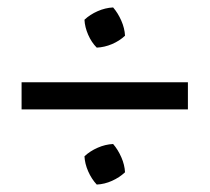

<svg xmlns="http://www.w3.org/2000/svg" viewBox="-20 -542 564 516"><path d="M38 -248V-321H485V-248ZM240 -46Q226 -61 217 -81.5Q208 -102 207 -122Q222 -136 242.5 -145Q263 -154 284 -155Q297 -140 306 -119.5Q315 -99 316 -79Q301 -65 281 -56Q261 -47 240 -46ZM240 -414Q226 -428 217 -448.5Q208 -469 207 -489Q222 -503 242.5 -512Q263 -521 284 -522Q297 -507 306 -486.5Q315 -466 316 -446Q301 -432 281 -423.5Q261 -415 240 -414Z"/></svg>

Font: Piazzolla Thin SemiBold
Style: Regular
Weight: 600
Version: Version 2.005